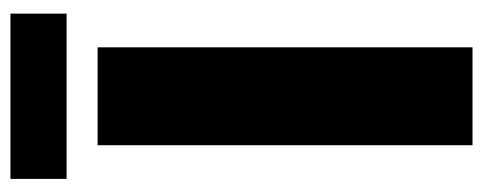

<svg xmlns="http://www.w3.org/2000/svg" viewBox="-292 -612 904 359"><g transform="rotate(-90 159.5 -432.0)"><path d="M68 -701H251V0H68ZM5 -864H314V-759H5Z"/></g></svg>

Font: Gontserrat
Style: Bold
Weight: 700
Designer: Julieta Ulanovsky
Foundry: Julieta Ulanovsky
Version: Version 6.001